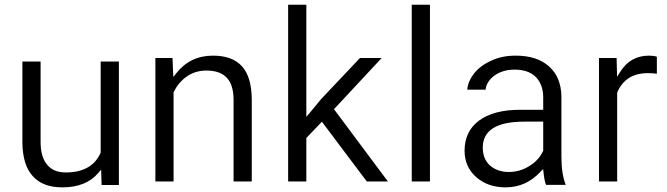

<svg xmlns="http://www.w3.org/2000/svg" viewBox="-20 -794 2862 824"><path d="M414.1 -66 414.6 -46.9 416.1 0H490.2V-530H412.1V-141.1V-139.5L411.6 -138C386.9 -82.1 337 -53.9 262.5 -53.9C226.7 -53.9 200 -65 181.9 -87.7C163.2 -110.3 154.2 -142.6 154.2 -185.4V-530H76.1V-182.9C76.6 -118.9 91.2 -70.5 120.4 -38.3C149.1 -6 191.4 10.1 247.4 10.1C315.4 10.1 366.8 -10.6 401.5 -51.4Z M646.9 -545.1V-15.1H724.9V-396V-397.5L725.9 -399.5C739 -426.7 757.7 -448.9 781.4 -465.5C805.5 -482.6 833.8 -491.2 865.5 -491.2C904.8 -491.2 934 -481.1 953.1 -460.5C972.3 -440.3 981.9 -409.6 982.4 -368.3V-15.1H1060.5V-367.8C1059.9 -431.2 1046.3 -478.6 1018.6 -509.3C990.9 -540.1 949.6 -555.2 893.7 -555.2C828.7 -555.2 776.3 -530 736.5 -479.6L723.9 -463.5L722.9 -483.6L720.4 -545.1Z M1361.2 -271.5 1366.8 -264.5 1554.2 -15.1H1644.8L1417.1 -320.4L1413.1 -325.4L1417.6 -330L1618.1 -545.1H1524.9L1357.7 -368.3L1308.3 -308.3L1294.7 -292.7V-313.4V-773.8H1216.6V-15.1H1294.7V-199V-202L1296.7 -204L1355.2 -265Z M1825.2 -773.8H1747.1V-15.1H1825.2Z M2408.1 -0.5C2395.5 -31.2 2389.4 -72.5 2389.4 -123.4V-381.4C2388.9 -408.6 2383.9 -432.7 2375.3 -453.9C2366.8 -475.1 2353.7 -493.2 2336.5 -508.8C2302.3 -539.5 2254.9 -555.2 2194 -555.2C2174.3 -555.2 2156.2 -553.7 2138.5 -550.1C2120.9 -546.6 2103.8 -541.1 2088.2 -533.5C2056.4 -519.4 2030.7 -500.3 2012.1 -475.6C1996 -453.9 1986.9 -431.7 1985.4 -409.1H2064C2065 -420.7 2068.5 -431.2 2075.1 -441.3C2081.1 -451.4 2089.7 -460.5 2100.3 -468.5C2123.9 -486.1 2153.7 -495.2 2188.4 -495.2C2228.2 -495.2 2258.9 -484.6 2280.1 -463C2300.8 -441.3 2311.3 -412.1 2311.3 -375.8V-331V-322.9H2303.8H2213.1C2136.5 -322.9 2077.1 -307.3 2035.3 -276.1C1994.5 -245.3 1973.8 -202.5 1973.8 -147.1C1973.8 -101.8 1989.9 -64.5 2022.7 -34.8C2055.9 -5 2098.2 10.1 2150.1 10.1C2208.1 10.1 2257.9 -12.1 2299.7 -56.9L2310.8 -68.5L2312.8 -52.4C2315.4 -28.7 2318.9 -11.1 2323.4 -0.5ZM2083.6 -83.1C2062.5 -101.8 2051.9 -127.5 2051.9 -160.2C2051.9 -234.8 2111.3 -272 2230.7 -272H2303.8H2311.3V-264V-148.1V-146.6L2310.3 -145.1C2297.7 -118.4 2278.1 -97.2 2250.4 -80.6C2223.2 -64 2194.5 -55.9 2163.7 -55.9C2131.5 -55.9 2104.8 -65 2083.6 -83.1Z M2799 -550.6C2790.4 -553.7 2779.3 -555.2 2765.2 -555.2C2711.8 -555.2 2670.5 -532 2641.8 -485.6L2628.2 -464.5L2627.7 -489.7L2626.2 -545.1H2550.6V-15.1H2628.7V-394.5V-396L2629.2 -397.5C2652.4 -452.4 2696.2 -480.1 2760.7 -480.1C2774.3 -480.1 2786.9 -479.1 2799 -477.6Z"/></svg>

Font: Vazir FD Light
Style: Regular
Weight: 300
Foundry: DejaVu fonts team - Redesigned by Saber Rastikerdar
Version: Version 21.10;October 20, 2019;FontCreator 12.0.0.2547 64-bi